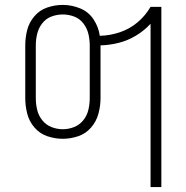

<svg xmlns="http://www.w3.org/2000/svg" viewBox="-20 -558 760 783"><path d="M594 205H638V-530H594Q573 -494 541 -467Q509 -440 469 -426.5Q429 -413 387 -412Q382 -448 361.5 -479Q341 -510 306.5 -524Q272 -538 236 -538Q204 -538 173 -527.5Q142 -517 120.5 -492Q99 -467 91 -436Q83 -405 83 -373V-158Q83 -126 91 -94.5Q99 -63 120.5 -38Q142 -13 173 -2.5Q204 8 236 8Q268 8 299 -2.5Q330 -13 351.5 -38Q373 -63 381.5 -94.5Q390 -126 390 -158V-373Q428 -374 465 -383.5Q502 -393 535 -413Q568 -433 594 -461ZM236 -31Q212 -31 189.5 -40Q167 -49 152 -68Q137 -87 131.5 -110.5Q126 -134 126 -158V-373Q126 -396 131.5 -419.5Q137 -443 152 -462.5Q167 -482 189.5 -490.5Q212 -499 236 -499Q260 -499 282.5 -490.5Q305 -482 320 -462.5Q335 -443 340.5 -419.5Q346 -396 346 -373V-158Q346 -134 340.5 -110.5Q335 -87 320 -68Q305 -49 282.5 -40Q260 -31 236 -31Z"/></svg>

Font: Iosevka Sparkle Extralight
Style: Regular
Weight: 200
Designer: Belleve Invis
Foundry: Belleve Invis
Version: Version 4.5.0; ttfautohint (v1.8.3)